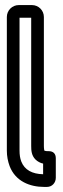

<svg xmlns="http://www.w3.org/2000/svg" viewBox="-20 -712 247 757"><path d="M103 -642V-137C103 -119 104 -99 120 -83C128 -75 140 -69 150 -67V-25C107 -26 77 -42 64 -75C59 -88 57 -102 57 -118V-642ZM7 -645V-118C7 -96 11 -76 18 -57C41 3 98 25 154 25H165C186 25 200 8 200 -11V-88C200 -106 190 -116 172 -116H168C160 -116 156 -118 155 -118C155 -119 153 -124 153 -137V-645C153 -671 132 -692 106 -692H54C28 -692 7 -671 7 -645Z"/></svg>

Font: DIN Rundschrift
Style: EngKont
Weight: 400
Width: 3
Version: Version 1.027